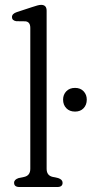

<svg xmlns="http://www.w3.org/2000/svg" viewBox="-20 -750 368 770"><path d="M167 -707V-73Q167 -46 191.5 -40.5L213 -36Q231 -30 231 -17Q231 0 210 0H58Q36.5 0 36.5 -17Q36.5 -30 55 -36L77 -40.5Q101.5 -46 101.5 -73V-638Q101.5 -662.5 82 -664.5L45 -665Q28 -668 28 -681.5Q28 -695 47.5 -701.5L108.5 -721.5Q121 -725.5 129.5 -728Q138 -730.5 145 -730.5Q167 -730.5 167 -707ZM281 -302.5Q259 -302.5 246 -316Q233 -329.5 233 -350.5Q233 -370.5 246 -384Q259 -397.5 281 -397.5Q302.5 -397.5 315.2 -384Q328 -370.5 328 -350.5Q328 -329.5 315.2 -316Q302.5 -302.5 281 -302.5Z"/></svg>

Font: Fraunces 72pt SuperSoft Light
Style: Regular
Weight: 300
Version: Version 1.000;[0bf87f6ff]